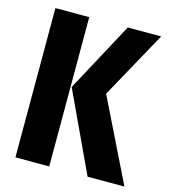

<svg xmlns="http://www.w3.org/2000/svg" viewBox="-105 -777 762 861"><g transform="rotate(15 276.0 -346.5)"><path d="M203 -693V0H46V-693ZM537 -693 365 -381 552 0H381L208 -370L382 -693Z"/></g></svg>

Font: Fira Sans Extra Condensed
Style: Bold
Weight: 700
Width: 1
Designer: Carrois Corporate & Edenspiekermann AG
Foundry: Carrois Corporate GbR & Edenspiekermann AG
Version: Version 4.203